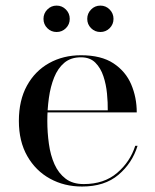

<svg xmlns="http://www.w3.org/2000/svg" viewBox="-20 -672 566 702"><path d="M280 10Q215 10 162.8 -18.8Q110.5 -47.5 79.8 -101.2Q49 -155 49 -230Q49 -305 78.5 -358.8Q108 -412.5 159.5 -441.2Q211 -470 276 -470Q350 -470 394.8 -440.5Q439.5 -411 459.8 -363.2Q480 -315.5 480 -261H116V-268.5H374Q374.5 -296.5 371.2 -330Q368 -363.5 358 -393.5Q348 -423.5 328.5 -443Q309 -462.5 276 -462.5Q239 -462.5 215.2 -442.5Q191.5 -422.5 178 -389Q164.5 -355.5 158.8 -314.2Q153 -273 153 -230Q153 -187.5 158.8 -146Q164.5 -104.5 179.2 -71.5Q194 -38.5 219.8 -18.8Q245.5 1 286 1Q360.5 1 408.2 -39.8Q456 -80.5 474.5 -139H483Q463.5 -75.5 413 -32.8Q362.5 10 280 10ZM347 -555Q327 -555 313 -569Q299 -583 299 -603Q299 -623 313 -637.2Q327 -651.5 347 -651.5Q367 -651.5 381 -637.2Q395 -623 395 -603Q395 -583 381 -569Q367 -555 347 -555ZM187 -555Q167 -555 153 -569Q139 -583 139 -603Q139 -623 153 -637.2Q167 -651.5 187 -651.5Q207 -651.5 221 -637.2Q235 -623 235 -603Q235 -583 221 -569Q207 -555 187 -555Z"/></svg>

Font: Bodoni Moda 28pt
Style: Regular
Weight: 400
Designer: Owen Earl
Foundry: indestructible type
Version: Version 2.005